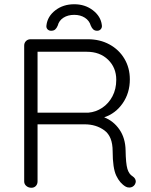

<svg xmlns="http://www.w3.org/2000/svg" viewBox="-20 -885 710 905"><path d="M620 -29Q620 -24 616 -16Q612 -9 605 -5Q598 -1 590 -1Q580 -1 573 -5Q545 -21 528 -57Q511 -93 511 -172Q511 -242 472 -270.5Q433 -299 379 -299H157V-30Q157 -17 149 -8.5Q141 0 128 0Q114 0 104 -8.5Q94 -17 94 -30V-670Q94 -683 102.5 -691.5Q111 -700 124 -700H394Q451 -700 496 -675.5Q541 -651 566.5 -608Q592 -565 592 -511Q592 -447 558.5 -398.5Q525 -350 471 -332Q515 -315 543 -274.5Q571 -234 572 -176Q573 -114 580.5 -89Q588 -64 605 -54Q620 -44 620 -29ZM397 -354Q432 -357 462 -377Q492 -397 510 -431Q528 -465 528 -509Q528 -566 489.5 -603.5Q451 -641 389 -641H157V-354ZM460 -767Q462 -756 455.5 -748Q449 -740 438 -740Q427 -740 420 -746Q413 -752 408 -764Q401 -788 380 -801.5Q359 -815 330 -815Q300 -815 279 -801.5Q258 -788 252 -764Q247 -752 240 -746Q233 -740 221 -740Q210 -740 203.5 -747.5Q197 -755 199 -766Q204 -808 241 -836.5Q278 -865 330 -865Q381 -865 418 -836.5Q455 -808 460 -767Z"/></svg>

Font: Quicksand
Style: Regular
Weight: 400
Designer: Andrew Paglinawan
Foundry: Andrew Paglinawan
Version: Version 3.000